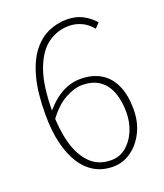

<svg xmlns="http://www.w3.org/2000/svg" viewBox="-139 -831 798 936"><g transform="rotate(-20 260.5 -363.0)"><path d="M287 13Q234 13 192.5 -10.5Q151 -34 122 -79.5Q93 -125 77.5 -190Q62 -255 62 -339Q62 -451 82.5 -528Q103 -605 139 -651.5Q175 -698 221 -718.5Q267 -739 317 -739Q364 -739 398.5 -721Q433 -703 460 -673L436 -648Q413 -677 382 -691.5Q351 -706 316 -706Q258 -706 208.5 -671.5Q159 -637 129 -556.5Q99 -476 99 -339Q99 -247 119 -175Q139 -103 181 -61.5Q223 -20 289 -20Q332 -20 365 -46.5Q398 -73 417.5 -117.5Q437 -162 437 -216Q437 -272 421 -316.5Q405 -361 370 -387Q335 -413 278 -413Q238 -413 189 -386Q140 -359 94 -295V-340Q120 -372 149.5 -395.5Q179 -419 212.5 -431.5Q246 -444 280 -444Q342 -444 385.5 -418Q429 -392 452 -341.5Q475 -291 475 -216Q475 -150 449 -98.5Q423 -47 380.5 -17Q338 13 287 13Z"/></g></svg>

Font: Noto Sans HK Thin Thin
Style: Regular
Weight: 250
Version: Version 2.004-H2;hotconv 1.0.118;makeotfexe 2.5.65603